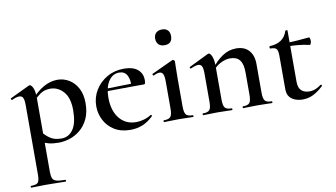

<svg xmlns="http://www.w3.org/2000/svg" viewBox="-88 -802 2224 1272"><g transform="rotate(-10 1024.0 -166.0)"><path d="M28 275Q25 275 25 269Q25 263 28 263Q65 263 75.5 250Q86 237 86 194V-271Q86 -304 79 -319Q72 -334 53 -334Q44 -334 31.5 -330.5Q19 -327 5 -320Q1 -318 -2 -323.5Q-5 -329 -3 -331L129 -394Q131 -395 134 -395Q146 -395 156.5 -371.5Q167 -348 167 -304V194Q167 222 173.5 237Q180 252 200 257.5Q220 263 260 263Q262 263 262 269Q262 275 260 275Q232 275 198 274Q164 273 126 273Q99 273 73 274Q47 275 28 275ZM260 13Q221 13 193 6Q165 -1 128 -18L155 -79Q179 -49 207.5 -30Q236 -11 282 -11Q331 -11 360.5 -53.5Q390 -96 390 -184Q390 -266 353 -307.5Q316 -349 264 -349Q224 -349 195 -328Q166 -307 138 -277L129 -287Q180 -346 226.5 -372.5Q273 -399 322 -399Q363 -399 399 -377.5Q435 -356 457 -315Q479 -274 479 -215Q479 -152 458 -108.5Q437 -65 404 -38Q371 -11 333 1Q295 13 260 13Z M743 12Q679 12 635 -15Q591 -42 568 -86.5Q545 -131 545 -181Q545 -240 574.5 -288.5Q604 -337 654.5 -366Q705 -395 769 -395Q828 -395 860 -368.5Q892 -342 892 -296Q892 -285 890 -277Q888 -269 881 -269H798Q801 -317 785 -346Q769 -375 733 -375Q688 -375 661 -333.5Q634 -292 634 -222Q634 -165 652.5 -122.5Q671 -80 705.5 -56Q740 -32 788 -32Q813 -32 840 -39.5Q867 -47 890 -62Q892 -64 895.5 -60Q899 -56 897 -53Q861 -18 823 -3Q785 12 743 12ZM605 -267 604 -284 826 -289V-269Z M970 0Q967 0 967 -6Q967 -12 970 -12Q1004 -12 1015.5 -26Q1027 -40 1027 -81V-263Q1027 -297 1020 -312.5Q1013 -328 996 -328Q988 -328 978 -325Q968 -322 956 -316Q952 -315 949.5 -321Q947 -327 950 -328L1094 -395Q1096 -396 1097 -396Q1101 -396 1105.5 -391.5Q1110 -387 1110 -384Q1110 -373 1109 -344Q1108 -315 1108 -264V-81Q1108 -40 1119.5 -26Q1131 -12 1165 -12Q1168 -12 1168 -6Q1168 0 1165 0Q1145 0 1120 -1Q1095 -2 1067 -2Q1040 -2 1014.5 -1Q989 0 970 0ZM1062 -501Q1036 -501 1021.5 -515Q1007 -529 1007 -555Q1007 -579 1021.5 -593Q1036 -607 1062 -607Q1087 -607 1100.5 -593Q1114 -579 1114 -555Q1114 -501 1062 -501Z M1502 0Q1499 0 1499 -6Q1499 -12 1502 -12Q1536 -12 1547 -26Q1558 -40 1558 -81V-231Q1558 -287 1537.5 -313.5Q1517 -340 1473 -340Q1441 -340 1407.5 -322.5Q1374 -305 1352 -274L1347 -286Q1386 -339 1429.5 -368.5Q1473 -398 1523 -398Q1579 -398 1609 -364.5Q1639 -331 1639 -274V-81Q1639 -40 1650.5 -26Q1662 -12 1696 -12Q1699 -12 1699 -6Q1699 0 1696 0Q1677 0 1652 -1Q1627 -2 1599 -2Q1572 -2 1546.5 -1Q1521 0 1502 0ZM1233 0Q1230 0 1230 -6Q1230 -12 1233 -12Q1267 -12 1278 -26Q1289 -40 1289 -81V-272Q1289 -304 1282 -319Q1275 -334 1257 -334Q1248 -334 1235 -330Q1222 -326 1207 -319Q1203 -318 1200.5 -323.5Q1198 -329 1201 -330L1332 -394Q1337 -396 1339 -396Q1349 -396 1359.5 -373Q1370 -350 1370 -306V-81Q1370 -40 1381.5 -26Q1393 -12 1427 -12Q1430 -12 1430 -6Q1430 0 1427 0Q1408 0 1383 -1Q1358 -2 1330 -2Q1303 -2 1277.5 -1Q1252 0 1233 0Z M1900 12Q1876 12 1852.5 4Q1829 -4 1813.5 -23Q1798 -42 1798 -77V-303Q1798 -325 1793.5 -337Q1789 -349 1778 -353.5Q1767 -358 1747 -358Q1743 -358 1743 -366Q1743 -374 1747 -374Q1794 -376 1823.5 -396.5Q1853 -417 1865 -455Q1866 -459 1873 -459Q1880 -459 1880 -455V-110Q1880 -69 1900.5 -51Q1921 -33 1954 -33Q1978 -33 1998.5 -42.5Q2019 -52 2033 -63Q2036 -65 2040 -60.5Q2044 -56 2040 -53Q2003 -19 1970.5 -3.5Q1938 12 1900 12ZM2009 -336Q1969 -345 1931.5 -348.5Q1894 -352 1851 -352V-376Q1892 -376 1930.5 -379Q1969 -382 2013 -386Q2015 -386 2017.5 -379Q2020 -372 2020 -362Q2020 -353 2016.5 -344Q2013 -335 2009 -336Z"/></g></svg>

Font: Cormorant Light SemiBold
Style: Regular
Weight: 600
Version: Version 4.000